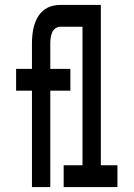

<svg xmlns="http://www.w3.org/2000/svg" viewBox="-20 -755 540 775"><path d="M109 0V-389H45V-477H109V-580Q109 -598 111 -616.5Q113 -635 118 -652.5Q123 -670 132 -685.5Q141 -701 155.5 -713Q170 -725 187.5 -730Q205 -735 223 -735H387V-88H454V0H237V-88H313V-647H223Q212 -647 203 -640Q194 -633 190 -623Q186 -613 184.5 -602Q183 -591 183 -580V-477H264V-389H183V0Z"/></svg>

Font: Iosevka SS18 Semibold
Style: Regular
Weight: 600
Monospace: yes
Designer: Belleve Invis
Foundry: Belleve Invis
Version: Version 25.1.1; ttfautohint (v1.8.4)